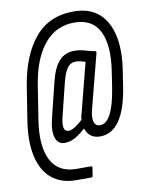

<svg xmlns="http://www.w3.org/2000/svg" viewBox="-95 -756 767 1007"><g transform="rotate(-10 289.0 -252.0)"><path d="M229 185Q148 185 97.5 142Q47 99 30 19.5Q13 -60 30 -167L58 -345Q84 -506 160.5 -597.5Q237 -689 367 -689Q450 -689 500 -646Q550 -603 567.5 -524.5Q585 -446 568 -338L555 -253Q518 -19 392 -19Q334 -19 315 -75Q282 -45 256.5 -31.5Q231 -18 202 -18Q167 -18 155 -55Q143 -92 159 -156L205 -343Q223 -417 254.5 -451Q286 -485 336 -485Q365 -485 390.5 -477Q416 -469 444 -464Q451 -462 448 -452L374 -166Q363 -120 371 -98.5Q379 -77 402 -77Q468 -77 497 -256L510 -341Q532 -479 495 -555Q458 -631 360 -631Q263 -631 200.5 -555Q138 -479 116 -341L88 -163Q66 -26 104.5 50.5Q143 127 240 127H316Q325 127 323 136L317 176Q316 185 307 185ZM234 -77Q249 -77 269 -89.5Q289 -102 310 -122Q311 -130 312 -137.5Q313 -145 316 -153L384 -418Q372 -422 358.5 -425Q345 -428 333 -428Q305 -428 288.5 -405.5Q272 -383 259 -333L214 -151Q197 -77 234 -77Z"/></g></svg>

Font: Sofia Sans Extra Condensed
Style: Italic
Weight: 400
Italic angle: -9°
Designer: Botio Nikoltchev, Ani Petrova
Foundry: lettersoup
Version: Version 4.101; ttfautohint (v1.8.4.7-5d5b)